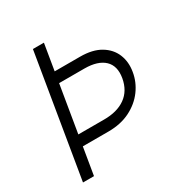

<svg xmlns="http://www.w3.org/2000/svg" viewBox="-168 -860 953 993"><g transform="rotate(-30 309.0 -363.5)"><path d="M164.8 -727.3H230.5L204.5 -571H356.2Q430 -571 476.9 -543.1Q523.8 -515.3 543 -468.8Q562.1 -422.2 552.6 -366.8Q543.7 -311.4 509.6 -264.9Q475.5 -218.4 419.6 -190.3Q363.6 -162.3 289.8 -162.3H136.7L109.7 0H44ZM147.4 -227.3H300.1Q379.3 -226.9 428.4 -261.9Q477.6 -296.9 489.7 -365.4Q501.4 -433.6 463.1 -470Q424.7 -506.4 345.5 -506.7H193.9Z"/></g></svg>

Font: Inter UI Light
Style: Italic
Weight: 300
Italic angle: 9.39999°
Designer: Rasmus Andersson
Foundry: rsms
Version: 3.2;8d6f07862